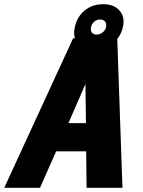

<svg xmlns="http://www.w3.org/2000/svg" viewBox="-139 -900 683 920"><path d="M220.2 -716.8Q216.3 -728.5 216.3 -742.2Q216.3 -755.9 219.7 -770.5Q230 -819.8 266.8 -849.9Q303.7 -879.9 355.5 -879.9Q407.2 -879.9 433.6 -849.6Q453.1 -828.1 453.1 -796.9Q453.1 -784.7 450.2 -771.5Q442.9 -737.8 422.9 -713.4L447.8 0H275.9L273.9 -174.8H129.9L52.7 0H-118.7L211.4 -716.8ZM353 -744.6Q370.1 -758.3 370.1 -779.3Q370.1 -789.6 363 -798.1Q356 -806.6 340.8 -806.6Q325.7 -806.6 313.2 -796.6Q300.8 -786.6 297.4 -770.5Q293.9 -754.4 301 -744.4Q308.1 -734.4 324.2 -734.4Q340.3 -734.4 353 -744.6ZM272.9 -310.1 270.5 -498Q258.3 -468.3 189 -310.1Z"/></svg>

Font: Open Sans Hebrew Condensed Extra Bold
Style: Italic
Weight: 800
Width: 3
Italic angle: -12°
Foundry: Ascender Corporation, Yanek Iontef
Version: Version 2.001;PS 002.001;hotconv 1.0.70;makeotf.lib2.5.58329